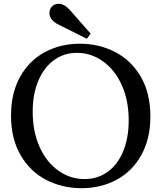

<svg xmlns="http://www.w3.org/2000/svg" viewBox="-20 -980 849 1010"><path d="M400 -750Q500 -750 584.5 -707Q669 -664 720 -577.5Q771 -491 771 -367Q771 -250 723.5 -164.5Q676 -79 593.5 -34.5Q511 10 409 10Q309 10 224.5 -33Q140 -76 89 -162.5Q38 -249 38 -373Q38 -490 85.5 -575.5Q133 -661 215.5 -705.5Q298 -750 400 -750ZM424 -38Q493 -38 545.5 -75.5Q598 -113 627.5 -183Q657 -253 657 -347Q657 -452 620.5 -532.5Q584 -613 521.5 -657.5Q459 -702 385 -702Q316 -702 263.5 -663.5Q211 -625 181.5 -555Q152 -485 152 -392Q152 -287 188.5 -206.5Q225 -126 287.5 -82Q350 -38 424 -38ZM240 -912Q240 -932 253.5 -946Q267 -960 288 -960Q318 -960 346 -929L457 -803L437 -776L289 -850Q240 -874 240 -912Z"/></svg>

Font: Minipax
Style: Regular
Weight: 400
Designer: Raphaël Ronot, Igor Stepanchenko (Cyrillic)
Foundry: steppetype
Version: Version 1.002